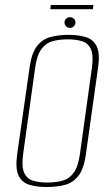

<svg xmlns="http://www.w3.org/2000/svg" viewBox="-20 -739 450 771"><path d="M167 12Q128 12 98 3Q68 -6 54.5 -34Q41 -62 49 -120L99 -469Q107 -527 129 -554.5Q151 -582 183.5 -590.5Q216 -599 255 -599Q295 -599 324.5 -590Q354 -581 368 -553.5Q382 -526 374 -469L325 -120Q317 -61 295 -33Q273 -5 240.5 3.5Q208 12 167 12ZM170 -6Q204 -6 231 -13.5Q258 -21 276 -45.5Q294 -70 301 -121L349 -466Q356 -517 345 -541.5Q334 -566 309.5 -573.5Q285 -581 252 -581Q218 -581 191 -573.5Q164 -566 146 -541.5Q128 -517 121 -466L73 -121Q66 -70 77 -45.5Q88 -21 112.5 -13.5Q137 -6 170 -6ZM261 -627Q252 -627 245.5 -633.5Q239 -640 239 -649Q239 -658 245.5 -664Q252 -670 261 -670Q270 -670 276.5 -664Q283 -658 283 -649Q283 -640 276.5 -633.5Q270 -627 261 -627ZM182 -702 184 -719H355L353 -702Z"/></svg>

Font: Alumni Sans Thin Thin
Style: Italic
Weight: 250
Italic angle: -8°
Version: Version 1.016